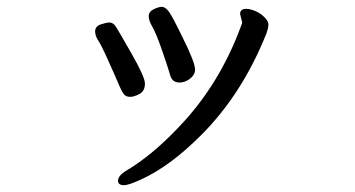

<svg xmlns="http://www.w3.org/2000/svg" viewBox="-20 -495 1040 563"><path d="M362 -211Q373 -211 389 -219.5Q405 -228 405 -250Q405 -269 366.5 -336.5Q328 -404 320 -416.5Q312 -429 301 -429Q292 -429 275.5 -423.5Q259 -418 259 -403Q259 -390 267.5 -377Q276 -364 288.5 -337Q301 -310 313 -282.5Q325 -255 331 -241Q337 -227 343 -219Q349 -211 362 -211ZM344 48Q357 48 392 32Q479 -7 572 -101Q692 -222 762 -399Q764 -406 765.5 -411Q767 -416 767 -424Q767 -433 755.5 -444.5Q744 -456 729 -462.5Q714 -469 702 -469Q684 -469 684 -454L690 -430Q690 -425 688 -422Q624 -246 502 -120Q425 -39 351 5Q326 20 326 35Q326 48 344 48ZM506 -253Q523 -253 537.5 -264.5Q552 -276 552 -291Q552 -312 515 -386Q486 -446 475.5 -460.5Q465 -475 454 -475Q446 -475 431 -468Q416 -461 416 -447Q416 -435 427 -416Q438 -397 455.5 -346.5Q473 -296 479 -274.5Q485 -253 506 -253Z"/></svg>

Font: LXGW WenKai Mono TC
Style: Bold
Weight: 700
Designer: LXGW / Fontworks Inc.
Foundry: LXGW / Fontworks Inc.
Version: Version 1.330